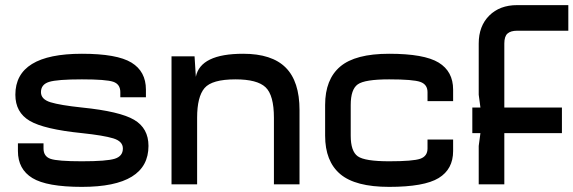

<svg xmlns="http://www.w3.org/2000/svg" viewBox="-20 -720 2240 750"><path d="M560 -150Q560 -219 504 -252Q448 -285 300 -300Q215 -309 177.5 -320.5Q140 -332 140 -360Q140 -390 171.5 -400Q203 -410 300 -410Q395 -410 422.5 -400.5Q450 -391 450 -360V-340H550V-370Q550 -441 493.5 -475.5Q437 -510 300 -510Q40 -510 40 -350Q40 -281 96 -248Q152 -215 300 -200Q385 -191 422.5 -179.5Q460 -168 460 -140Q460 -110 428.5 -100Q397 -90 300 -90Q205 -90 177.5 -99.5Q150 -109 150 -140V-160H50V-130Q50 -59 106.5 -24.5Q163 10 300 10Q560 10 560 -150Z M650 0H750V-395L745 -420L740 -500H650ZM745 -420 750 -260Q750 -342 779 -376Q808 -410 900 -410Q985 -410 1017.5 -379Q1050 -348 1050 -260V0H1150V-290Q1150 -402 1096 -456Q1042 -510 930 -510Q763 -510 745 -420Z M1750 -370Q1750 -441 1693.5 -475.5Q1637 -510 1500 -510Q1368 -510 1309 -460Q1250 -410 1250 -310V-250H1350V-310Q1350 -371 1377.5 -390.5Q1405 -410 1500 -410Q1594 -410 1622 -400Q1650 -390 1650 -360V-325H1750ZM1750 -130V-175H1650V-140Q1650 -110 1622 -100Q1594 -90 1500 -90Q1405 -90 1377.5 -109.5Q1350 -129 1350 -190V-250H1250V-190Q1250 -90 1309 -40Q1368 10 1500 10Q1637 10 1693.5 -24.5Q1750 -59 1750 -130Z M1825 -200H2175V-300H1825ZM2200 -700H2000Q1932 -700 1891 -659Q1850 -618 1850 -550V-350L1860 -275V-225L1850 -150V0H1950V-550Q1950 -578 1962.5 -589Q1975 -600 2000 -600H2200Z"/></svg>

Font: Millimetre
Style: Regular
Weight: 500
Designer: Jérémy Landes
Version: Version 1.0